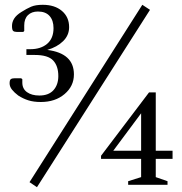

<svg xmlns="http://www.w3.org/2000/svg" viewBox="-20 -770 757 800"><path d="M150 -345Q120 -345 98 -352Q76 -359 56 -372Q40 -384 30 -396.5Q20 -409 20 -423Q20 -437 25.5 -440.5Q31 -444 42 -444H68L73 -440V-426Q73 -400 92.5 -386Q112 -372 144 -372Q183 -372 203 -394.5Q223 -417 223 -453Q223 -495 201.5 -518Q180 -541 125 -541H90V-565H106Q150 -565 176.5 -587.5Q203 -610 203 -653Q203 -685 186.5 -703.5Q170 -722 138 -722Q112 -722 96.5 -707Q81 -692 81 -664V-641L77 -637H50Q40 -637 35 -641Q30 -645 30 -662Q30 -678 39 -692.5Q48 -707 69 -720Q91 -734 109.5 -742Q128 -750 158 -750Q208 -750 238 -724.5Q268 -699 268 -657Q268 -623 243 -598.5Q218 -574 177 -562Q288 -548 288 -460Q288 -411 249 -378Q210 -345 150 -345ZM103 -11 573 -750 605 -729 134 10ZM514 0V-15L568 -32V-108H401V-121L601 -385H629V-142H699V-108H629V-32L678 -15V0ZM452 -142H568V-298Z"/></svg>

Font: Spectral Light
Style: Regular
Weight: 300
Designer: Jean-Baptiste Levee
Foundry: Production Type
Version: Version 2.001